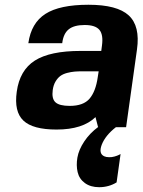

<svg xmlns="http://www.w3.org/2000/svg" viewBox="-20 -531 596 800"><path d="M389.2 -2 388.2 -2.9 377.9 -43Q324.7 8.8 215.8 8.8Q116.7 8.8 77.4 -28.6Q38.1 -65.9 49.8 -148.9Q62 -238.3 125.2 -278.6Q188.5 -318.8 315.9 -318.8H401.9L404.8 -340.8Q411.1 -386.2 394.3 -406.5Q377.4 -426.8 333 -426.8Q288.6 -426.8 266.4 -408.9Q244.1 -391.1 239.3 -351.1H98.1Q109.9 -435.1 169.2 -473.1Q228.5 -511.2 348.6 -511.2Q468.3 -511.2 516.4 -466.8Q564.5 -422.4 550.8 -325.2L505.4 -1H462.9Q418.9 33.2 403.8 72.3Q390.1 108.9 414.1 120.1Q422.4 124 434.6 124Q445.3 124.5 457.3 121.1Q469.2 117.7 475.6 114.3L482.4 110.8L465.8 229Q433.1 249 393.1 249Q357.4 249 333.7 231.7Q310.1 214.4 303.5 186.3Q296.9 158.2 302.5 125.5Q308.1 92.8 331.1 58.3Q354 23.9 389.2 -2ZM391.1 -233.9H325.7Q305.2 -233.9 290.8 -232.7Q276.4 -231.4 259.5 -227.1Q242.7 -222.7 231.4 -214.4Q220.2 -206.1 211.4 -191.4Q202.6 -176.8 199.7 -155.8Q194.8 -119.6 211.2 -104.7Q227.5 -89.8 270.5 -89.8Q327.6 -89.8 353.3 -120.1Q378.9 -150.4 387.2 -209Z"/></svg>

Font: Fivo Sans
Style: Italic
Weight: 700
Designer: Alexander Slobzheninov
Foundry: Alexander Slobzheninov
Version: 1.0